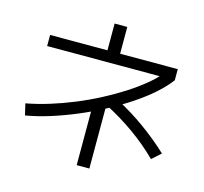

<svg xmlns="http://www.w3.org/2000/svg" viewBox="-123 -946 1246 1171"><g transform="rotate(15 500.0 -360.0)"><path d="M59 -196Q129 -209 204 -232Q279 -255 354.5 -286Q430 -317 501 -354Q572 -391 634.5 -431Q697 -471 747 -512Q797 -553 829 -592L850 -568H97V-638H459V-807H539V-638H903V-568Q870 -523 817 -476Q764 -429 696.5 -384Q629 -339 552.5 -298Q476 -257 394.5 -222.5Q313 -188 232.5 -162.5Q152 -137 76 -124ZM459 87V-309H539V87ZM887 -66Q812 -140 727 -200.5Q642 -261 544 -312L598 -362Q694 -312 782.5 -248Q871 -184 943 -116Z"/></g></svg>

Font: M PLUS 1 Code
Style: Regular
Weight: 400
Designer: Coji Morishita
Foundry: UNDERFOREST DESIGN
Version: Version 1.005